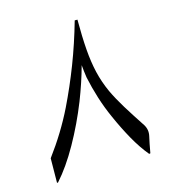

<svg xmlns="http://www.w3.org/2000/svg" viewBox="-93 -673 674 750"><g transform="rotate(-15 244.0 -297.5)"><path d="M46 0 47 -99Q111 -185 155 -275Q191 -349 221.5 -428Q252 -507 277 -595H288Q288 -525 292 -473Q296 -421 306 -378.5Q316 -336 335 -294Q352 -258 376 -219Q400 -180 433 -130Q447 -108 441 -82.5Q435 -57 428 -17L423 -16Q394 -51 368.5 -96.5Q343 -142 320 -194Q301 -236 287 -280.5Q273 -325 264 -368Q260 -395 258 -419Q240 -353 213 -284Q180 -201 137.5 -125.5Q95 -50 50 0Z"/></g></svg>

Font: Bona Nova
Style: Italic
Weight: 400
Italic angle: -4°
Designer: Mateusz Machalski
Foundry: Capitalics
Version: Version 4.001; ttfautohint (v1.8.3)